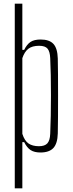

<svg xmlns="http://www.w3.org/2000/svg" viewBox="-20 -820 394 1040"><path d="M60 200V-800H101V-550H111Q125.5 -579.5 145.2 -592.8Q165 -606 200 -606Q247.5 -606 269.5 -582Q291.5 -558 293 -503Q294 -469.5 294.2 -415.5Q294.5 -361.5 294.5 -301.5Q294.5 -241.5 294.2 -187Q294 -132.5 293 -97Q291.5 -42.5 269 -18.2Q246.5 6 199 6Q166 6 146 -7Q126 -20 111 -50H101V200ZM191 -28Q222.5 -28 236.5 -43.5Q250.5 -59 252 -95Q254 -138.5 255 -192.8Q256 -247 256 -303.8Q256 -360.5 255 -413Q254 -465.5 252 -505Q250.5 -541 237.5 -556.5Q224.5 -572 192 -572Q154.5 -572 133.5 -555.8Q112.5 -539.5 101 -505V-95Q113 -57.5 134.5 -42.8Q156 -28 191 -28Z"/></svg>

Font: Big Shoulders Text Thin Thin
Style: Regular
Weight: 250
Version: Version 2.002